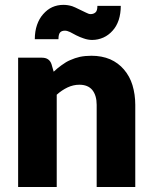

<svg xmlns="http://www.w3.org/2000/svg" viewBox="-20 -750 610 770"><path d="M186.5 -492.7 195.3 -462.4Q209.5 -476.1 226.6 -488.3Q245.6 -502.4 261.2 -508.8Q280.8 -517.6 300.3 -522Q321.8 -526.4 346.7 -526.4Q388.2 -526.4 421.9 -512.2Q454.6 -497.6 477.1 -471.2Q500.5 -443.8 511.2 -408.7Q522.5 -371.1 522.5 -329.6V0H367.7V-329.6Q367.7 -367.2 350.1 -389.2Q332.5 -410.2 298.3 -410.2Q273.9 -410.2 251 -399.4Q227.5 -388.2 207.5 -370.1V0H52.7V-518.6H148.4Q177.7 -518.6 186.5 -492.7ZM343.3 -693.4Q355 -693.4 362.8 -700.2Q370.6 -706.5 370.6 -726.6H464.4Q464.4 -695.8 456.1 -669.9Q447.3 -644 431.6 -627Q415.5 -608.9 395 -599.6Q373 -589.8 349.6 -589.8Q332.5 -589.8 314.9 -596.2Q301.3 -600.6 285.6 -608.4Q284.2 -609.4 260.7 -621.6Q249 -627 240.7 -627Q228 -627 221.7 -620.6Q214.4 -613.3 214.4 -592.8H119.6Q119.6 -624 128.4 -649.9Q137.2 -675.3 152.8 -692.9Q169.9 -712.4 189.5 -721.2Q210 -730.5 234.4 -730.5Q252 -730.5 269.5 -725.1Q280.3 -721.2 298.8 -711.9Q309.6 -706.5 324.2 -699.7Q335.9 -693.4 343.3 -693.4Z"/></svg>

Font: Lato-ExtraBold
Style: Regular
Weight: 500
Designer: Lukasz Dziedzic with Adam Twardoch and Botio Nikoltchev
Foundry: tyPoland Lukasz Dziedzic
Version: ""